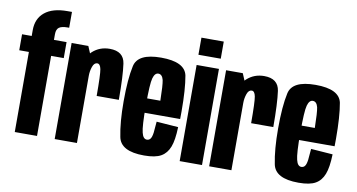

<svg xmlns="http://www.w3.org/2000/svg" viewBox="-76 -980 2186 1177"><g transform="rotate(10 1016.5 -391.0)"><path d="M68 0H206.5V-498.5H285V-598H206.5V-633.5Q206.5 -664 223 -675.8Q239.5 -687.5 275.5 -687.5H285.5V-786H257Q165.5 -786 116.8 -746.2Q68 -706.5 68 -634V-598H8V-498.5H68Z M524 -305H662Q662 -453.5 651.2 -528.5Q640.5 -603.5 553.5 -603.5Q491 -603.5 446.5 -563Q402 -522.5 402 -433.5L455 -418.5Q455 -447.5 464.5 -475Q474 -502.5 493.5 -502.5Q511.5 -502.5 517.8 -470.5Q524 -438.5 524 -305ZM316.5 0H455V-516L420.5 -598H316.5Z M873 4V-94.5Q850 -94.5 841 -132.5Q831 -169.5 831 -301Q831 -435.5 841 -470Q851 -505.5 873 -505.5Q897 -505.5 905.5 -471.5Q912 -440.5 913.5 -344H818.5V-254.5H1052.5Q1053 -277 1053 -301Q1053 -440.5 1038 -523Q1021 -605 873 -605Q727.5 -605 710.5 -522.5Q692.5 -440.5 692.5 -301.5Q692.5 -170.5 710.5 -83Q726.5 4 873 4ZM873 -94.5V4Q943.5 4 978.5 -16.5Q1013.5 -36.5 1030 -79.5Q1046.5 -121.5 1049 -203.5L913.5 -213.5Q911 -174.5 907.5 -144.5Q903.5 -115 894.5 -104.5Q886.5 -94.5 873 -94.5Z M1094.5 0H1233.5V-598.5H1094.5ZM1094.5 -768.5V-662H1233.5V-768.5Z M1485.5 -305H1623.5Q1623.5 -453.5 1612.8 -528.5Q1602 -603.5 1515 -603.5Q1452.5 -603.5 1408 -563Q1363.5 -522.5 1363.5 -433.5L1416.5 -418.5Q1416.5 -447.5 1426 -475Q1435.5 -502.5 1455 -502.5Q1473 -502.5 1479.2 -470.5Q1485.5 -438.5 1485.5 -305ZM1278 0H1416.5V-516L1382 -598H1278Z M1834.5 4V-94.5Q1811.5 -94.5 1802.5 -132.5Q1792.5 -169.5 1792.5 -301Q1792.5 -435.5 1802.5 -470Q1812.5 -505.5 1834.5 -505.5Q1858.5 -505.5 1867 -471.5Q1873.5 -440.5 1875 -344H1780V-254.5H2014Q2014.5 -277 2014.5 -301Q2014.5 -440.5 1999.5 -523Q1982.5 -605 1834.5 -605Q1689 -605 1672 -522.5Q1654 -440.5 1654 -301.5Q1654 -170.5 1672 -83Q1688 4 1834.5 4ZM1834.5 -94.5V4Q1905 4 1940 -16.5Q1975 -36.5 1991.5 -79.5Q2008 -121.5 2010.5 -203.5L1875 -213.5Q1872.5 -174.5 1869 -144.5Q1865 -115 1856 -104.5Q1848 -94.5 1834.5 -94.5Z"/></g></svg>

Font: Anybody ExtraCondensed
Style: Bold
Weight: 700
Width: 2
Version: Version 1.113;gftools[0.9.25]